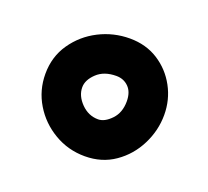

<svg xmlns="http://www.w3.org/2000/svg" viewBox="-66 -418 491 454"><g transform="rotate(20 180.0 -191.0)"><path d="M31.7 -192.9Q31.7 -236.3 54.7 -269.5Q77.6 -302.7 114 -321.3Q150.4 -339.8 191.4 -339.8Q231.9 -339.8 262.9 -320.1Q293.9 -300.3 311.5 -267.8Q329.1 -235.4 329.1 -197.3Q329.1 -158.2 311 -122.3Q293 -86.4 260.7 -64Q228.5 -41.5 185.5 -41.5Q143.6 -41.5 108.4 -62.3Q73.2 -83 52.5 -117.4Q31.7 -151.9 31.7 -192.9ZM124.5 -192.9Q124.5 -171.4 142.8 -152.8Q161.1 -134.3 185.5 -134.3Q201.7 -134.3 218.3 -151.6Q234.9 -168.9 234.9 -197.3Q234.9 -220.7 222.4 -233.2Q210 -245.6 191.4 -245.6Q160.6 -245.6 142.6 -228.5Q124.5 -211.4 124.5 -192.9Z"/></g></svg>

Font: Mikhak-DS1-FD Bold
Style: Bold
Weight: 700
Designer: Amin Abedi
Version: Version 3.2